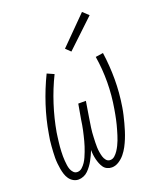

<svg xmlns="http://www.w3.org/2000/svg" viewBox="-143 -852 785 948"><g transform="rotate(-20 250.0 -378.0)"><path d="M280 8Q267 8 255.5 2.5Q244 -3 237 -13Q230 -23 225.5 -34.5Q221 -46 218 -58Q215 -70 213.5 -82.5Q212 -95 212 -108Q207 -95 201 -82.5Q195 -70 188.5 -58Q182 -46 173.5 -34.5Q165 -23 155 -13Q145 -3 131.5 2.5Q118 8 105 8Q90 8 77.5 0.5Q65 -7 57 -18.5Q49 -30 44.5 -44Q40 -58 37.5 -72.5Q35 -87 33.5 -102Q32 -117 32 -132Q32 -147 33 -162Q34 -177 35 -192.5Q36 -208 38 -223Q40 -238 43 -253Q55 -326 78.5 -398Q102 -470 135 -538L171 -522Q139 -457 116.5 -387Q94 -317 82 -248Q80 -235 78.5 -223Q77 -211 75.5 -199Q74 -187 73 -175Q72 -163 71.5 -150.5Q71 -138 71 -126Q71 -114 72 -102.5Q73 -91 74.5 -79Q76 -67 80 -56.5Q84 -46 92 -37.5Q100 -29 112 -29Q126 -29 137 -39Q148 -49 155.5 -60.5Q163 -72 168.5 -84.5Q174 -97 179 -110Q184 -123 188 -135.5Q192 -148 195.5 -161Q199 -174 202 -187Q205 -200 208 -213Q211 -226 213 -239Q215 -252 217 -265L231 -345H271L258 -265Q256 -252 254 -239Q252 -226 250 -213Q248 -200 247 -187Q246 -174 245.5 -161Q245 -148 244.5 -135Q244 -122 244.5 -109.5Q245 -97 247 -84.5Q249 -72 252.5 -60Q256 -48 264 -38.5Q272 -29 285 -29Q298 -29 308.5 -38.5Q319 -48 326.5 -59.5Q334 -71 340 -83Q346 -95 350.5 -107Q355 -119 359 -131.5Q363 -144 366.5 -156.5Q370 -169 373.5 -182Q377 -195 379.5 -207.5Q382 -220 384.5 -232.5Q387 -245 389 -258Q401 -327 401.5 -395.5Q402 -464 391 -532L431 -538Q441 -467 441 -396.5Q441 -326 429 -253Q426 -234 421.5 -215Q417 -196 412 -177Q407 -158 401 -139Q395 -120 387.5 -101.5Q380 -83 370.5 -65Q361 -47 348 -31Q335 -15 317 -3.5Q299 8 280 8ZM287 -598 262 -622 403 -764 433 -736Z"/></g></svg>

Font: Iosevka Curly XLtObl
Style: Regular
Weight: 200
Italic angle: -9°
Monospace: yes
Designer: Belleve Invis
Foundry: Belleve Invis
Version: Version 11.1.0; ttfautohint (v1.8.3)